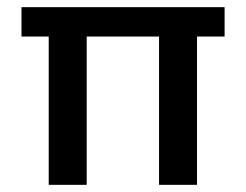

<svg xmlns="http://www.w3.org/2000/svg" viewBox="-20 -516 687 536"><path d="M116 0V-414H40V-496H607V-414H530V0H424V-414H222V0Z"/></svg>

Font: Rethink Sans Medium
Style: Regular
Weight: 500
Designer: The Rethink Sans project authors (Hans Thiessen). DM Sans designed by Colophon Foundry.
Foundry: Rethink Communications LLC
Version: Version 1.001